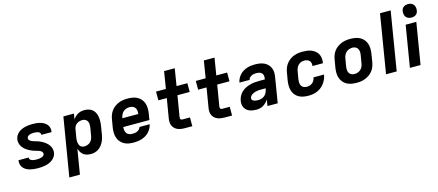

<svg xmlns="http://www.w3.org/2000/svg" viewBox="-61 -1436 5323 2332"><g transform="rotate(-15 2600.0 -270.0)"><path d="M252 8Q226 8 201 5.5Q176 3 152 -3Q128 -9 106.5 -20.5Q85 -32 69.5 -49.5Q54 -67 47 -91Q40 -115 44 -140L45 -147H173V-146Q171 -136 175.5 -127.5Q180 -119 188 -114Q196 -109 204.5 -106Q213 -103 222.5 -101.5Q232 -100 241.5 -99.5Q251 -99 261 -99Q270 -99 279 -99.5Q288 -100 297.5 -101.5Q307 -103 316.5 -105.5Q326 -108 334.5 -112Q343 -116 350 -123.5Q357 -131 359 -140Q361 -154 354 -165Q347 -176 336 -182.5Q325 -189 313 -193Q301 -197 288.5 -200.5Q276 -204 264 -207.5Q252 -211 240 -215.5Q228 -220 216.5 -225.5Q205 -231 194 -237Q183 -243 172.5 -250Q162 -257 152.5 -265Q143 -273 135 -282Q127 -291 119.5 -301Q112 -311 107 -322.5Q102 -334 99 -346.5Q96 -359 95 -372Q94 -385 97 -399Q100 -421 113 -442Q126 -463 144.5 -478.5Q163 -494 185.5 -503.5Q208 -513 230.5 -518.5Q253 -524 276 -526Q299 -528 321 -528Q346 -528 370.5 -525.5Q395 -523 418.5 -516.5Q442 -510 462.5 -498.5Q483 -487 498.5 -469.5Q514 -452 520 -428.5Q526 -405 522 -380L520 -373H392L393 -374Q395 -388 386 -398.5Q377 -409 365 -413.5Q353 -418 339.5 -419.5Q326 -421 312 -421Q299 -421 286.5 -420Q274 -419 261.5 -415Q249 -411 237 -402Q225 -393 223 -380Q220 -367 227.5 -356Q235 -345 245.5 -338.5Q256 -332 268 -327.5Q280 -323 292.5 -319.5Q305 -316 317.5 -312.5Q330 -309 341.5 -304.5Q353 -300 365 -294.5Q377 -289 387.5 -283Q398 -277 408 -270Q418 -263 428 -255Q438 -247 446.5 -238Q455 -229 461.5 -219Q468 -209 474 -197.5Q480 -186 482.5 -173.5Q485 -161 486 -148Q487 -135 485 -122Q481 -98 467.5 -77Q454 -56 434 -40.5Q414 -25 391.5 -15.5Q369 -6 345.5 -1Q322 4 298.5 6Q275 8 252 8Z M587 215 709 -520H842L830 -451Q843 -469 859 -484Q875 -499 894 -509.5Q913 -520 933.5 -524Q954 -528 974 -528Q1003 -528 1030 -520Q1057 -512 1077 -494Q1097 -476 1108 -451.5Q1119 -427 1123 -399.5Q1127 -372 1126 -343.5Q1125 -315 1120 -286L1104 -186Q1100 -162 1093 -139Q1086 -116 1074.5 -93.5Q1063 -71 1046.5 -51.5Q1030 -32 1009 -18Q988 -4 963.5 2Q939 8 916 8Q890 8 865.5 2Q841 -4 822 -18.5Q803 -33 791 -54Q779 -75 772 -98L720 215ZM862 -102Q882 -102 902 -109Q922 -116 937.5 -130.5Q953 -145 961.5 -164.5Q970 -184 973 -204L990 -304Q993 -324 992.5 -344.5Q992 -365 983.5 -382Q975 -399 957.5 -408.5Q940 -418 920 -418Q902 -418 883 -413Q864 -408 848 -396Q832 -384 822.5 -366.5Q813 -349 811 -331L794 -231Q791 -216 790.5 -201.5Q790 -187 791.5 -173Q793 -159 798 -145.5Q803 -132 811.5 -122Q820 -112 833.5 -107Q847 -102 862 -102Z M1453 8Q1421 8 1390 2.5Q1359 -3 1332.5 -18Q1306 -33 1287 -56.5Q1268 -80 1258.5 -109Q1249 -138 1248.5 -170Q1248 -202 1253 -234L1270 -334Q1274 -361 1284.5 -388.5Q1295 -416 1312.5 -439.5Q1330 -463 1354.5 -480.5Q1379 -498 1406 -509Q1433 -520 1461 -524Q1489 -528 1516 -528Q1549 -528 1580.5 -522.5Q1612 -517 1639 -502.5Q1666 -488 1685.5 -464.5Q1705 -441 1714.5 -412Q1724 -383 1724.5 -350.5Q1725 -318 1720 -286L1707 -207H1378Q1376 -186 1379 -165.5Q1382 -145 1393 -129.5Q1404 -114 1423 -106.5Q1442 -99 1462 -99Q1478 -99 1494 -101Q1510 -103 1525 -109.5Q1540 -116 1552.5 -129Q1565 -142 1569 -157H1697Q1692 -132 1679 -107.5Q1666 -83 1647.5 -63Q1629 -43 1605 -29Q1581 -15 1555.5 -6.5Q1530 2 1504.5 5Q1479 8 1453 8ZM1396 -313H1596Q1598 -334 1596 -354Q1594 -374 1583.5 -389.5Q1573 -405 1554.5 -413Q1536 -421 1516 -421Q1495 -421 1473.5 -414.5Q1452 -408 1435 -393Q1418 -378 1409 -357.5Q1400 -337 1396 -317Z M2096 0Q2072 0 2049.5 -3.5Q2027 -7 2007 -15.5Q1987 -24 1971 -39.5Q1955 -55 1946 -75Q1937 -95 1936 -118Q1935 -141 1939 -164L1980 -410H1874V-520H1998L2033 -735H2167L2132 -520H2268V-410H2114L2070 -146Q2069 -140 2069.5 -133Q2070 -126 2073 -120.5Q2076 -115 2082.5 -112.5Q2089 -110 2095 -110H2191V0Z M2596 0Q2572 0 2549.5 -3.5Q2527 -7 2507 -15.5Q2487 -24 2471 -39.5Q2455 -55 2446 -75Q2437 -95 2436 -118Q2435 -141 2439 -164L2480 -410H2374V-520H2498L2533 -735H2667L2632 -520H2768V-410H2614L2570 -146Q2569 -140 2569.5 -133Q2570 -126 2573 -120.5Q2576 -115 2582.5 -112.5Q2589 -110 2595 -110H2691V0Z M2998 8Q2975 8 2953 5Q2931 2 2911 -6Q2891 -14 2875 -27.5Q2859 -41 2849 -60Q2839 -79 2837 -101.5Q2835 -124 2839 -147Q2844 -175 2858 -203Q2872 -231 2895 -252Q2918 -273 2946 -286.5Q2974 -300 3003 -308Q3032 -316 3061 -318.5Q3090 -321 3119 -321H3189L3191 -334Q3194 -353 3190.5 -370.5Q3187 -388 3175 -400Q3163 -412 3145.5 -416.5Q3128 -421 3110 -421Q3094 -421 3079 -419Q3064 -417 3049 -410Q3034 -403 3022.5 -390.5Q3011 -378 3009 -363H2881Q2885 -388 2897 -412Q2909 -436 2927.5 -456.5Q2946 -477 2969 -491Q2992 -505 3017.5 -513.5Q3043 -522 3068.5 -525Q3094 -528 3119 -528Q3149 -528 3178 -523.5Q3207 -519 3232.5 -507.5Q3258 -496 3277.5 -476.5Q3297 -457 3308.5 -431Q3320 -405 3321 -376Q3322 -347 3317 -317L3265 0H3136L3149 -80Q3137 -61 3120.5 -44Q3104 -27 3084 -14.5Q3064 -2 3042 3Q3020 8 2998 8ZM3051 -99Q3073 -99 3095 -107Q3117 -115 3133.5 -132Q3150 -149 3158.5 -170.5Q3167 -192 3171 -214H3119Q3104 -214 3090 -213.5Q3076 -213 3061.5 -210.5Q3047 -208 3032.5 -203.5Q3018 -199 3004.5 -191.5Q2991 -184 2980.5 -171.5Q2970 -159 2968 -145Q2966 -136 2969.5 -127.5Q2973 -119 2980.5 -114Q2988 -109 2996.5 -106Q3005 -103 3014 -101.5Q3023 -100 3032.5 -99.5Q3042 -99 3051 -99Z M3650 8Q3618 8 3587 2Q3556 -4 3530 -18.5Q3504 -33 3485.5 -56.5Q3467 -80 3458 -109Q3449 -138 3448.5 -170Q3448 -202 3453 -234L3470 -334Q3475 -362 3485 -389Q3495 -416 3513 -439.5Q3531 -463 3555 -481Q3579 -499 3606.5 -509.5Q3634 -520 3662 -524Q3690 -528 3717 -528Q3746 -528 3774 -524.5Q3802 -521 3827 -511Q3852 -501 3873 -484.5Q3894 -468 3907 -445Q3920 -422 3923.5 -394Q3927 -366 3923 -338L3921 -328H3789L3790 -332Q3793 -350 3788.5 -367.5Q3784 -385 3772 -396.5Q3760 -408 3743 -413Q3726 -418 3708 -418Q3689 -418 3669.5 -411Q3650 -404 3635 -389Q3620 -374 3611.5 -354.5Q3603 -335 3600 -316L3583 -216Q3580 -195 3581 -174Q3582 -153 3591.5 -136Q3601 -119 3620 -110.5Q3639 -102 3660 -102Q3678 -102 3696.5 -107.5Q3715 -113 3730 -125.5Q3745 -138 3754 -155.5Q3763 -173 3766 -191V-192H3898V-190Q3894 -163 3882.5 -136Q3871 -109 3853.5 -85Q3836 -61 3812.5 -42.5Q3789 -24 3762 -12.5Q3735 -1 3706.5 3.5Q3678 8 3650 8Z M4257 8Q4224 8 4192.5 2.5Q4161 -3 4134.5 -17.5Q4108 -32 4088.5 -55.5Q4069 -79 4059 -108Q4049 -137 4048.5 -169.5Q4048 -202 4053 -234L4070 -334Q4074 -361 4084.5 -388.5Q4095 -416 4112.5 -439.5Q4130 -463 4154.5 -480.5Q4179 -498 4206 -509Q4233 -520 4261 -524Q4289 -528 4316 -528Q4349 -528 4380.5 -522.5Q4412 -517 4439 -502.5Q4466 -488 4485.5 -464.5Q4505 -441 4514.5 -412Q4524 -383 4524.5 -350.5Q4525 -318 4520 -286L4504 -186Q4499 -159 4489 -131.5Q4479 -104 4461 -80.5Q4443 -57 4418.5 -39.5Q4394 -22 4367.5 -11Q4341 0 4312.5 4Q4284 8 4257 8ZM4257 -102Q4278 -102 4298.5 -108.5Q4319 -115 4335.5 -129.5Q4352 -144 4361 -164Q4370 -184 4373 -204L4390 -304Q4394 -325 4392.5 -345.5Q4391 -366 4382 -383Q4373 -400 4355 -409Q4337 -418 4317 -418Q4296 -418 4275.5 -411.5Q4255 -405 4238.5 -390.5Q4222 -376 4212.5 -356Q4203 -336 4200 -316L4183 -216Q4180 -195 4181 -174.5Q4182 -154 4191.5 -137Q4201 -120 4219 -111Q4237 -102 4257 -102Z M4627 0 4748 -735H4882L4761 0Z M4927 0 5013 -520H5147L5061 0ZM5105 -585Q5085 -585 5066 -592.5Q5047 -600 5035.5 -615Q5024 -630 5021 -650Q5018 -670 5021 -690Q5023 -705 5030.5 -718Q5038 -731 5050.5 -739.5Q5063 -748 5077 -751.5Q5091 -755 5105 -755Q5125 -755 5143.5 -747.5Q5162 -740 5173.5 -725Q5185 -710 5188.5 -690Q5192 -670 5188 -650Q5186 -635 5179 -622Q5172 -609 5159.5 -600.5Q5147 -592 5133 -588.5Q5119 -585 5105 -585Z"/></g></svg>

Font: Iosevka Aile Extrabold Oblique
Style: Regular
Weight: 800
Italic angle: -9°
Designer: Belleve Invis
Foundry: Belleve Invis
Version: Version 31.1.0; ttfautohint (v1.8.4)